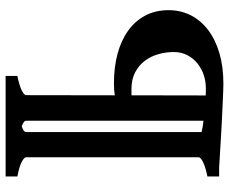

<svg xmlns="http://www.w3.org/2000/svg" viewBox="-84 -586 792 663"><g transform="rotate(90 311.5 -254.0)"><path d="M241.7 122.1V81.5Q275.4 74.7 291.7 66.4Q308.1 58.1 308.1 51.3L308.6 -254.9Q299.8 -253.4 289.6 -252.7Q279.3 -252 266.1 -252Q211.4 -252 165.3 -264.4Q119.1 -276.9 85.7 -300.8Q52.2 -324.7 33.4 -359.9Q14.6 -395 14.6 -440.9Q14.6 -482.4 32.2 -517.1Q49.8 -551.8 82.8 -576.9Q115.7 -602.1 162.6 -616Q209.5 -629.9 268.1 -629.9Q278.8 -629.9 296.9 -629.2Q314.9 -628.4 337.4 -627.4Q359.9 -626.5 385 -625.2Q410.2 -624 434.6 -622.6Q492.2 -619.1 558.6 -615.2H588.9V-574.7Q555.7 -567.9 539.1 -559.6Q522.5 -551.3 522.5 -544.4V51.3Q522.5 57.6 537.8 66.2Q553.2 74.7 588.9 81.5V122.1ZM308.6 -312.5 309.1 -568.8Q300.8 -569.3 294.4 -569.3H283.2Q261.2 -569.3 239.3 -562.3Q217.3 -555.2 199.5 -541Q181.6 -526.9 170.4 -506.1Q159.2 -485.4 159.2 -458Q159.2 -431.6 166.5 -405.5Q173.8 -379.4 189.5 -358.6Q205.1 -337.9 229.2 -325.2Q253.4 -312.5 287.1 -312.5ZM435.5 -554.7Q425.8 -557.1 416 -558.6Q406.2 -560.1 396.5 -561V51.3Q396.5 56.6 403.6 60.8Q410.6 64.9 415.5 66.4Q421.4 64.9 428.5 60.8Q435.5 56.6 435.5 51.3Z"/></g></svg>

Font: Gentium Book Basic
Style: Bold
Weight: 700
Designer: J. Victor Gaultney and Annie Olsen
Foundry: SIL International
Version: Version 1.102; 2013; Maintenance release